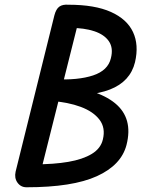

<svg xmlns="http://www.w3.org/2000/svg" viewBox="-20 -792 613 812"><path d="M195 -390 211 -457Q310 -452 373.5 -473Q437 -494 449 -546Q460 -589 440.5 -617.5Q421 -646 378.5 -660Q336 -674 278 -674L270 -772Q381 -772 449 -741.5Q517 -711 542.5 -656.5Q568 -602 551 -529Q531 -447 445 -413.5Q359 -380 195 -390ZM92 0 126 -97Q208 -97 269 -107.5Q330 -118 368 -141Q406 -164 415 -202Q427 -251 401 -285.5Q375 -320 321.5 -340Q268 -360 196 -365L211 -435Q389 -419 466.5 -355.5Q544 -292 515 -179Q493 -94 390 -47Q287 0 92 0ZM92 0Q68 0 54 -19.5Q40 -39 46 -66L210 -727Q217 -754 231 -764Q245 -774 270 -772Q299 -769 310.5 -755Q322 -741 313 -706L148 -49Q140 -18 126 -9Q112 0 92 0Z"/></svg>

Font: Edu TAS Beginner SemiBold
Style: Regular
Weight: 600
Version: Version 1.003